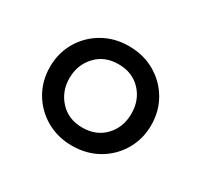

<svg xmlns="http://www.w3.org/2000/svg" viewBox="-75 -826 502 478"><g transform="rotate(30 175.5 -587.0)"><path d="M30 -587Q30 -627 49 -659.5Q68 -692 101 -711Q134 -730 175 -730Q217 -730 250 -711Q283 -692 302 -659.5Q321 -627 321 -587Q321 -547 302 -514.5Q283 -482 250 -463Q217 -444 175 -444Q134 -444 101 -463Q68 -482 49 -514.5Q30 -547 30 -587ZM264 -587Q264 -626 239.5 -652Q215 -678 175 -678Q135 -678 110.5 -651.5Q86 -625 86 -587Q86 -549 110.5 -522.5Q135 -496 175 -496Q215 -496 239.5 -522Q264 -548 264 -587Z"/></g></svg>

Font: Sora-SIA Light
Style: Regular
Weight: 300
Designer: Jonathan Barnbrook, Julián Moncada
Foundry: Barnbrook Fonts
Version: Version 2.000